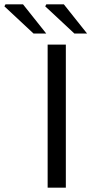

<svg xmlns="http://www.w3.org/2000/svg" viewBox="-129 -861 419 881"><path d="M89.6 0V-656.3H173.1V0ZM24.9 -707.1 -108.8 -831.9 -103.9 -841H-23.3L83.2 -707.1ZM212.3 -707.1 78.5 -831.9 83.5 -841H164L270.6 -707.1Z"/></svg>

Font: Source Sans 3 VF
Style: Regular
Weight: 200
Designer: Paul D. Hunt
Foundry: Adobe
Version: Version 3.046;hotconv 1.0.118;makeotfexe 2.5.65603